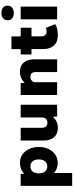

<svg xmlns="http://www.w3.org/2000/svg" viewBox="846 -1702 1075 2808"><g transform="rotate(-90 1384.0 -297.5)"><path d="M70 220V-533H244L253 -415L217 -424Q223 -458 250.5 -485Q278 -512 319 -528Q360 -544 408 -544Q475 -544 527 -508.5Q579 -473 609 -411Q639 -349 639 -267Q639 -187 609 -124.5Q579 -62 526 -26.5Q473 9 405 9Q360 9 319.5 -7.5Q279 -24 251.5 -52.5Q224 -81 216 -117L258 -131V220ZM457 -267Q457 -306 445 -333.5Q433 -361 410 -376Q387 -391 355 -391Q323 -391 300 -376.5Q277 -362 265 -334Q253 -306 253 -267Q253 -229 265 -201.5Q277 -174 300 -159Q323 -144 355 -144Q387 -144 410 -159Q433 -174 445 -201.5Q457 -229 457 -267Z M733 -204V-533H919V-223Q919 -197 928 -179Q937 -161 953 -151.5Q969 -142 992 -142Q1010 -142 1024.5 -147Q1039 -152 1049 -162.5Q1059 -173 1065 -186.5Q1071 -200 1071 -216V-533H1257V0H1085L1075 -108L1110 -120Q1099 -83 1071 -53Q1043 -23 1004 -6Q965 11 921 11Q861 11 819 -14.5Q777 -40 755 -88Q733 -136 733 -204Z M1399 -533H1573L1581 -425L1543 -413Q1553 -451 1582 -480.5Q1611 -510 1651 -527Q1691 -544 1735 -544Q1795 -544 1836.5 -519.5Q1878 -495 1899.5 -446.5Q1921 -398 1921 -328V0H1735V-313Q1735 -339 1727 -356.5Q1719 -374 1703 -383Q1687 -392 1665 -391Q1648 -391 1633.5 -386Q1619 -381 1608 -370.5Q1597 -360 1591.5 -347Q1586 -334 1586 -318V0H1493Q1459 0 1435.5 0Q1412 0 1399 0Z M2257 -375V-260V-232Q2257 -196 2274.5 -175Q2292 -154 2323 -154Q2342 -154 2353.5 -156.5Q2365 -159 2380 -167L2435 -28Q2378 10 2272 10Q2175 10 2123 -47Q2071 -104 2071 -200V-260V-375H1992V-533H2070V-668H2256V-533H2383V-375Z M2506 0V-533H2692V0ZM2492 -724Q2492 -764 2520.5 -789.5Q2549 -815 2599 -815Q2649 -815 2677.5 -791.5Q2706 -768 2706 -724Q2706 -684 2677 -659Q2648 -634 2599 -634Q2548 -634 2520 -657.5Q2492 -681 2492 -724Z"/></g></svg>

Font: Mach ExtraBold
Style: Regular
Weight: 800
Version: Version 1.002